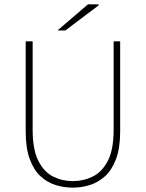

<svg xmlns="http://www.w3.org/2000/svg" viewBox="-20 -850 670 882"><path d="M314 12Q274 12 235.5 0Q197 -12 166 -40.5Q135 -69 116.5 -119.5Q98 -170 98 -246V-660H130V-254Q130 -163 156 -111.5Q182 -60 224 -39Q266 -18 314 -18Q363 -18 406 -39Q449 -60 475.5 -111.5Q502 -163 502 -254V-660H532V-246Q532 -170 513 -119.5Q494 -69 462.5 -40.5Q431 -12 392.5 0Q354 12 314 12ZM244 -710 384 -830H432L434 -826L280 -710Z"/></svg>

Font: Source Sans 3 VF
Style: Regular
Weight: 200
Designer: Paul D. Hunt
Foundry: Adobe
Version: Version 3.046;hotconv 1.0.118;makeotfexe 2.5.65603